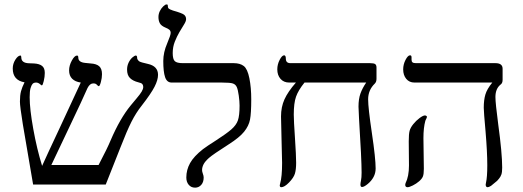

<svg xmlns="http://www.w3.org/2000/svg" viewBox="-20 -841 2383 875"><path d="M700.2 -500Q700.2 -476.6 684.3 -445.6Q668.5 -414.6 626 -359.9Q600.1 -327.6 579.1 -286.1Q558.1 -244.6 528.8 -168.9L461.9 0H130.9L84 -274.9Q70.8 -356.9 70.8 -377.9Q70.8 -406.7 75.7 -425Q80.6 -443.4 91.8 -465.8Q38.1 -475.1 38.1 -528.8Q38.1 -550.3 50 -569.1Q62 -587.9 73.2 -587.9Q77.1 -587.9 77.1 -579.1Q77.1 -554.2 111.3 -552.7L135.3 -551.8Q159.7 -550.3 171.9 -540.5Q184.1 -530.8 184.1 -508.8Q184.1 -491.2 179.4 -471.7Q174.8 -452.1 170.9 -452.1Q168 -452.1 166.5 -454.1Q155.3 -464.8 145 -464.8Q133.8 -464.8 128.4 -458.7Q123 -452.6 119.1 -439Q115.2 -425.3 115.2 -397.9Q115.2 -344.2 131.6 -253.4Q147.9 -162.6 171.9 -85Q192.4 -130.9 249.5 -252.4L348.1 -464.8Q322.8 -468.3 308.8 -482.2Q294.9 -496.1 294.9 -520Q294.9 -542.5 307.4 -565.2Q319.8 -587.9 331.1 -587.9Q336.9 -587.9 336.9 -578.1Q336.9 -557.1 369.1 -554.2L393.1 -551.8Q419.4 -550.3 432.1 -539.1Q444.8 -527.8 444.8 -502.9Q444.8 -485.8 439.7 -467Q434.6 -448.2 430.2 -448.2Q427.7 -448.2 421.9 -454.1Q417.5 -460.9 404.8 -460.9Q389.6 -460.9 378.9 -439.9Q357.9 -391.6 296.4 -262.7L213.9 -88.9H429.2Q469.7 -166 484.9 -203.1Q526.9 -300.8 575.2 -359.9L601.6 -391.6Q618.7 -411.6 625.7 -423.6Q632.8 -435.5 632.8 -444.8Q632.8 -452.6 628.7 -457.8Q624.5 -462.9 610.8 -465.8Q585.4 -472.2 572.3 -485.4Q559.1 -498.5 559.1 -523.9Q559.1 -540.5 565.9 -555.2Q572.8 -569.8 583 -578.9Q593.3 -587.9 599.1 -587.9Q605 -587.9 605 -577.1Q605 -570.8 610.8 -564.7Q616.7 -558.6 627.9 -556.2L653.8 -549.8Q700.2 -539.6 700.2 -500Z M1125 -388.2Q1125 -324.7 1119.4 -295.9Q1113.8 -267.1 1092.5 -240.7Q1071.3 -214.4 1022.9 -183.6Q950.2 -137.2 932.1 -121.1Q914.1 -105 907.5 -91.8Q900.9 -78.6 900.9 -65.9Q900.9 -59.1 904.5 -49.3Q908.2 -39.6 908.2 -32.2Q908.2 -10.7 897 1.7Q885.7 14.2 869.1 14.2Q851.1 14.2 840.1 1.2Q829.1 -11.7 829.1 -32.2Q829.1 -66.9 846.2 -97.7Q863.3 -128.4 904.8 -161.1Q922.9 -174.8 965.3 -201.7Q1010.7 -231 1033.7 -250.7Q1056.6 -270.5 1064.2 -292.5Q1071.8 -314.5 1071.8 -359.9Q1071.8 -378.9 1068.1 -405.5Q1064.5 -432.1 1059.1 -444.1Q1053.7 -456.1 1041.7 -460.4Q1029.8 -464.8 991.2 -464.8H762.2Q740.7 -464.8 732.4 -489.3Q724.1 -513.7 724.1 -563Q724.1 -602.5 742.2 -644Q757.8 -680.7 757.8 -690.9Q757.8 -700.2 752 -705.3Q746.1 -710.4 734.9 -714.8Q714.8 -723.1 708.5 -734.9Q702.1 -746.6 702.1 -763.2Q702.1 -776.9 708 -789.6Q713.9 -802.2 723.4 -811.5Q732.9 -820.8 738.8 -820.8Q743.7 -820.8 744.4 -818.6Q745.1 -816.4 745.1 -811Q745.1 -805.2 749 -801.8Q752.9 -798.3 768.1 -793Q810.1 -781.2 819.1 -773.7Q828.1 -766.1 828.1 -753.9Q828.1 -744.1 818.6 -729.2Q809.1 -714.4 797.6 -694.6Q786.1 -674.8 776.6 -650.9Q767.1 -627 767.1 -599.1Q767.1 -571.3 776.6 -562.3Q786.1 -553.2 813 -553.2H1044.9Q1074.2 -553.2 1091.1 -540Q1107.9 -526.9 1116.5 -484.4Q1125 -441.9 1125 -388.2Z M1695.8 -481.9Q1695.8 -467.8 1688 -460Q1657.7 -430.7 1657.7 -388.2Q1657.7 -349.1 1674.8 -234.4Q1691.9 -119.1 1691.9 -73.2Q1691.9 -52.2 1682.4 -34.4Q1672.9 -16.6 1656 -2.7Q1639.2 11.2 1629.9 11.2Q1622.6 11.2 1622.6 0Q1622.6 -5.9 1625.2 -18.6Q1627.9 -31.2 1627.9 -54.2Q1627.9 -114.7 1616.2 -300.8L1613.8 -355Q1613.8 -390.1 1622.6 -414.6Q1631.3 -439 1648.9 -464.8H1367.7Q1339.4 -429.7 1329.1 -400.4Q1318.8 -371.1 1318.8 -318.8Q1318.8 -292 1324.2 -212.4Q1329.6 -132.3 1329.6 -99.1Q1329.6 -68.4 1324 -49.8Q1318.4 -31.2 1297.4 -9.5Q1276.4 12.2 1261.7 12.2Q1254.9 12.2 1254.9 2.9L1256.8 -4.9Q1265.6 -35.6 1265.6 -99.1L1263.2 -199.2L1260.7 -310.1Q1260.7 -353.5 1276.4 -388.2Q1292 -422.9 1328.6 -464.8H1297.9Q1272.9 -464.8 1258.3 -481.7Q1243.7 -498.5 1243.7 -524.9Q1243.7 -547.4 1254.4 -568.1Q1265.1 -588.9 1274.9 -588.9Q1282.7 -588.9 1282.7 -573.2Q1282.7 -553.2 1303.7 -553.2H1666Q1684.1 -553.2 1689.9 -548.8Q1695.8 -544.4 1695.8 -533.2Z M2270.5 -477.1Q2270.5 -461.4 2260.7 -455.1Q2237.8 -436.5 2237.8 -398.9Q2237.8 -371.1 2250.5 -274.9Q2268.6 -142.6 2268.6 -77.1Q2268.6 -56.2 2264.9 -45.7Q2261.2 -35.2 2254.2 -26.9Q2247.1 -18.6 2246.3 -17.8Q2245.6 -17.1 2245.1 -16.6Q2244.6 -16.1 2243.9 -15.6Q2243.2 -15.1 2217.8 5.9Q2207.5 12.2 2202.6 12.2Q2193.4 12.2 2193.4 0L2194.8 -8.3Q2200.7 -33.7 2200.7 -87.9Q2200.7 -147.9 2192.9 -240.7Q2184.6 -333 2184.6 -350.1Q2184.6 -384.8 2191.9 -409.9Q2199.2 -435.1 2223.6 -464.8H1868.7Q1845.2 -464.8 1831.3 -481.7Q1817.4 -498.5 1817.4 -524.9Q1817.4 -547.4 1828.1 -568.1Q1838.9 -588.9 1848.6 -588.9Q1855.5 -588.9 1855.5 -580.1V-568.8Q1855.5 -560.5 1859.9 -556.9Q1864.3 -553.2 1875.5 -553.2H2237.8Q2270.5 -553.2 2270.5 -527.8ZM1925.8 -308.1Q1925.8 -305.7 1918.5 -291Q1909.7 -258.8 1909.7 -211.9L1911.6 -71.8Q1911.6 -47.4 1907.2 -36.6Q1902.8 -25.9 1890.1 -14.9Q1877.4 -3.9 1861.3 4.2Q1845.2 12.2 1837.4 12.2Q1826.7 12.2 1826.7 1L1828.1 -5.9Q1843.8 -37.1 1843.8 -86.9L1842.8 -196.8Q1842.8 -230.5 1846.7 -244.9Q1850.6 -259.3 1863.3 -275.1Q1876 -291 1892.1 -303Q1908.2 -314.9 1916.5 -314.9Q1919.4 -314.9 1922.6 -313Q1925.8 -311 1925.8 -308.1Z"/></svg>

Font: Liberation Serif
Style: Regular
Weight: 400
Designer: Steve Matteson
Foundry: Ascender Corporation
Version: Version 2.1.5